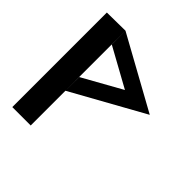

<svg xmlns="http://www.w3.org/2000/svg" viewBox="-183 -857 1007 1007"><g transform="rotate(45 320.5 -353.5)"><path d="M187.7 -259.6V-705L51.2 -703.3V-2H187.7ZM187.7 -259.6 589.8 -483.1 187.7 -705 188.1 -603 405.6 -483.1 188.1 -361.6Z"/></g></svg>

Font: Hussar
Style: BdWide
Weight: 700
Foundry: Cannot Into Space Fonts
Version: Version 2.00